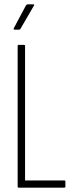

<svg xmlns="http://www.w3.org/2000/svg" viewBox="-20 -861 335 881"><path d="M65 0Q61 0 61 -5V-650Q61 -655 65 -655H90Q95 -655 95 -650V-33H275Q280 -33 280 -28V-5Q280 0 275 0ZM46 -725Q44 -725 43 -726.5Q42 -728 43 -731L99 -836Q103 -841 106 -841H133Q136 -841 137 -839Q138 -837 135 -834L74 -729Q73 -725 67 -725Z"/></svg>

Font: Sofia Sans Extra Condensed ExtraLight
Style: Regular
Weight: 250
Designer: Botio Nikoltchev, Ani Petrova
Foundry: lettersoup
Version: Version 4.101